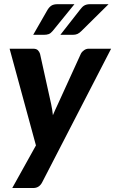

<svg xmlns="http://www.w3.org/2000/svg" viewBox="-20 -754 564 940"><path d="M27 0ZM186.5 138.5Q172 166.5 143 166.5H40L156 -42L27 -515.5H143Q158 -515.5 165.5 -508Q173 -500.5 176 -490.5L230.5 -244Q233.5 -230.5 235.5 -217Q237.5 -203.5 239 -190Q244.5 -203.5 250.8 -217.2Q257 -231 263.5 -244.5L376 -491Q381.5 -501.5 392 -508.5Q402.5 -515.5 413.5 -515.5H524ZM344.5 -733.5 238 -602.5Q228.5 -591 218.8 -587.2Q209 -583.5 194.5 -583.5H142.5L212.5 -705.5Q221 -719.5 231.8 -726.5Q242.5 -733.5 262.5 -733.5ZM511.5 -733.5 379 -602.5Q368.5 -592 359.2 -587.8Q350 -583.5 336 -583.5H275.5L371 -705.5Q376 -712 380.8 -717.2Q385.5 -722.5 391 -726Q396.5 -729.5 403.8 -731.5Q411 -733.5 421 -733.5Z"/></svg>

Font: Lato Heavy
Style: Italic
Weight: 800
Italic angle: -7°
Designer: Lukasz Dziedzic
Foundry: tyPoland Lukasz Dziedzic
Version: Version 2.007; 2014-02-27